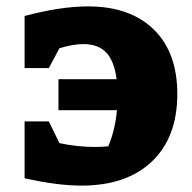

<svg xmlns="http://www.w3.org/2000/svg" viewBox="-20 -570 602 601"><path d="M235 11Q196 11 151 5Q106 -1 57 -12V-190H133L166 -122Q222 -110 277 -110Q297 -110 319 -112Q341 -165 346 -225H163V-322H345Q338 -378 313 -405Q288 -432 241 -432Q209 -432 166 -419L133 -357H57V-520Q170 -550 255 -550Q387 -550 461 -478Q535 -406 535 -276Q535 -140 455.5 -64.5Q376 11 235 11Z"/></svg>

Font: Piazzolla SC ExtraBold
Style: Regular
Weight: 800
Designer: Juan Pablo del Peral
Foundry: Huerta Tipografica
Version: Version 1.330